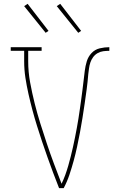

<svg xmlns="http://www.w3.org/2000/svg" viewBox="-20 -981 640 1001"><path d="M288 0Q272 -40 257 -80.5Q242 -121 227.5 -161.5Q213 -202 199.5 -242.5Q186 -283 173 -324.5Q160 -366 149 -407.5Q138 -449 128.5 -491Q119 -533 112.5 -575.5Q106 -618 106 -662V-716H36V-735H197V-716H127V-662Q127 -606 137 -551.5Q147 -497 160.5 -443Q174 -389 190.5 -336.5Q207 -284 224.5 -231.5Q242 -179 261.5 -127Q281 -75 301 -23Q312 -46 320.5 -69.5Q329 -93 336 -117.5Q343 -142 349 -166Q355 -190 360.5 -214.5Q366 -239 371 -264Q376 -289 380.5 -313.5Q385 -338 389 -363Q393 -388 396.5 -413Q400 -438 403.5 -463Q407 -488 410 -512.5Q413 -537 416 -562Q419 -587 422 -612Q425 -637 432.5 -661.5Q440 -686 457.5 -704.5Q475 -723 500 -729Q525 -735 550 -735V-716Q534 -716 518.5 -714Q503 -712 489 -704Q475 -696 465.5 -683Q456 -670 451 -655Q446 -640 444 -624Q442 -608 440 -593V-592Q437 -554 432 -516.5Q427 -479 421.5 -441.5Q416 -404 410 -366Q404 -328 397 -291Q390 -254 382 -216.5Q374 -179 364 -142.5Q354 -106 342 -70Q330 -34 312 0ZM388 -810 276 -949 294 -961 403 -820ZM218 -810 202 -830 106 -949 124 -961 233 -820Z"/></svg>

Font: Iosevka Curly Slab ThEx
Style: Regular
Weight: 100
Width: 7
Monospace: yes
Designer: Belleve Invis
Foundry: Belleve Invis
Version: Version 11.1.0; ttfautohint (v1.8.3)